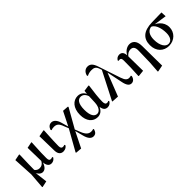

<svg xmlns="http://www.w3.org/2000/svg" viewBox="209 -2155 3712 3712"><g transform="rotate(-45 2065.0 -299.0)"><path d="M83.6 209.1 92.4 215.4 218.4 188.3 185.6 -84.9 209.9 -108.5C209.9 -216.6 212.7 -315.8 220.2 -543.7L212.4 -550.4L86 -525.4L108.8 -112.8ZM537 16.2C583.7 16.2 618.1 -8.2 640.9 -45.1L630.3 -64.5C618.4 -58.2 606.2 -53.4 589.1 -53.4C555.1 -53.4 537.6 -68.4 537.6 -129.6C537.4 -202.8 538.3 -305.4 552.9 -543.7L545.6 -550.4L421.5 -525.4L429.9 -132.1V-128.4C435.2 -35.5 472.1 16.2 537 16.2ZM299.1 16.2C369.6 16.2 416.7 -50.6 442.2 -156.5H445.7L434.1 -169.2C403.1 -104.4 358.9 -80.9 309.2 -80.9C264.7 -80.9 229.7 -99.2 199.5 -148.8L171.8 -96.3H174.6C199 -32.6 245 16.2 299.1 16.2Z M863.8 15.5C919.7 15.5 961.3 -16.3 974.7 -46.8L963.8 -64.5C952 -59 939 -54.2 920.5 -54.2C889.9 -54.2 867.3 -69.9 867.3 -126.4C867.3 -197.2 870.4 -287.6 884.7 -540.7L876.5 -547.4L741.8 -522.4L750.4 -119.2C751.9 -28.7 796.7 15.5 863.8 15.5Z M1021.4 205.7 1143.9 215.9 1309.2 -116.8 1541 -526.4 1532.1 -538.4 1412.2 -547 1262.4 -248.5 1013.4 195.2ZM1480.8 221.1C1537.7 221.1 1565.8 187.7 1583.7 128.5L1574.9 112.5C1562.1 120 1536.9 123 1516.1 123C1453.2 123 1402.4 86.6 1359.6 -23.9L1310.7 -148.6L1286.5 -127.7H1296.9L1345.3 58.3C1373.2 175.5 1425.8 221.1 1480.8 221.1ZM1260.1 -209.8 1289.9 -231.6H1276.8L1225.7 -410.9C1199.4 -501.7 1149.3 -549.9 1090.5 -549.9C1039.9 -549.9 1000.2 -518.5 979.8 -457.5L992 -438.1C1008.7 -446.9 1029.6 -453.1 1066.8 -453.1C1136.2 -453.1 1178.6 -426.8 1214.8 -321.5Z M1803.3 15.5C1871.8 15.5 1940.4 -21.6 1975.4 -128.7L1960.4 -127.3C1971.7 -24.9 2005.5 16.2 2073.5 16.2C2122.3 16.2 2160 -12.8 2176.7 -49.4L2165 -64.5C2153.2 -58 2142.2 -52.7 2124.7 -52.7C2090.5 -52.7 2073.2 -76.4 2073.2 -135.4C2073.2 -229 2090.7 -388.7 2112.4 -536.5L2102.4 -545L1978.1 -526.6L1968.6 -428L1960.8 -227.4C1954 -90.4 1893.7 -37.6 1840.5 -37.6C1766.2 -37.6 1716.2 -108.9 1716.2 -269.8C1716.2 -440.9 1774 -499.9 1843.4 -499.9C1901.5 -499.9 1954.2 -460.9 1978.2 -353.7L1999.5 -381.8H1993C1973.2 -490.5 1906.2 -551.9 1813.1 -551.9C1690.5 -551.9 1587.2 -448.8 1587.2 -259.4C1587.2 -86.1 1677 15.5 1803.3 15.5Z M2216.6 1 2357.6 9.5 2548.9 -478.8 2511.3 -592.9 2211.2 -6.7ZM2726.3 16.2C2776.2 16.2 2815.1 -21.9 2827.6 -83.9L2818.4 -100.7C2804.1 -94.9 2782.6 -91.9 2767.7 -91.9C2719.4 -91.9 2683.1 -119 2651.4 -214.5L2500.2 -666.6C2464.8 -775.3 2420.9 -819 2349.9 -819C2281.8 -819 2233.7 -769 2219.4 -701L2229.9 -684C2258.8 -700.3 2300.4 -715.2 2354.6 -715.2C2421.3 -715.2 2461.6 -697.3 2486.1 -624.8L2537.6 -476.9L2539.9 -475.3L2606.1 -150.9C2630.7 -18.2 2675.3 16.2 2726.3 16.2Z M2917.4 7.1 2925.7 13.6 3053.7 0 3048.5 -407.7V-411.7C3046.7 -513.9 3005.9 -548.2 2945.5 -548.2C2899.1 -548.2 2865.5 -520.1 2846.9 -487.3L2853.2 -471.5C2863.7 -474.2 2872.2 -474.5 2882.5 -474.5C2915.9 -474.5 2929.9 -459.4 2929.9 -404.9L2928.3 -218.7ZM3243.4 209.7 3252.4 215.7 3385 189.3 3379.3 -352.9C3378.3 -508.8 3299 -551.9 3227.6 -551.9C3159.5 -551.9 3071 -503.8 3032.6 -393.2H3029.8L3040.6 -384.4C3073.2 -440.4 3126.7 -466.1 3170.6 -466.1C3229.2 -466.1 3270.6 -436.8 3267.2 -332.9L3259.4 -18.9Z M3750.5 16.2C3901.4 16.2 4011.4 -94.8 4011.4 -235.7C4011.4 -390.9 3880.9 -483.1 3760.9 -504.5L3739.2 -495.5C3840 -489 3890.7 -337.8 3890.7 -199.6C3890.7 -85.8 3845.9 -18.7 3770.2 -18.7C3694.1 -18.7 3624.9 -111 3624.9 -277.8C3624.9 -406.4 3677.1 -494 3792.9 -493.5L3819.8 -480.3L4107.7 -437.5L4101.6 -546.6L3838.5 -541.4C3596.1 -535.7 3496.2 -431.5 3496.2 -257.1C3496.2 -85.5 3607.1 16.2 3750.5 16.2Z"/></g></svg>

Font: Source Han Serif CN VF
Style: Regular
Weight: 250
Designer: Ryoko NISHIZUKA 西塚涼子 (kana & ideographs); Frank Grießhammer (Latin, Greek & Cyrillic); Wenlong ZHANG 张文龙 (bopomofo); San
Foundry: Adobe
Version: Version 2.002;hotconv 1.1.0;makeotfexe 2.6.0